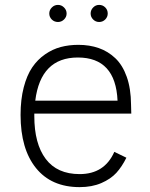

<svg xmlns="http://www.w3.org/2000/svg" viewBox="-20 -749 611 784"><path d="M216.8 -659.2Q201.7 -659.2 191.4 -669.4Q181.2 -679.7 181.2 -693.8Q181.2 -708 191.7 -718.5Q202.1 -729 216.8 -729Q231 -729 241.5 -718.5Q252 -708 252 -693.8Q252 -679.7 241.5 -669.4Q231 -659.2 216.8 -659.2ZM384.8 -659.2Q370.6 -659.2 360.4 -669.4Q350.1 -679.7 350.1 -693.8Q350.1 -708 360.4 -718.5Q370.6 -729 384.8 -729Q399.4 -729 409.7 -718.8Q419.9 -708.5 419.9 -693.8Q419.9 -679.7 409.7 -669.4Q399.4 -659.2 384.8 -659.2ZM305.2 -38.1Q406.7 -38.1 446.8 -128.9L496.1 -105Q478 -68.4 455.1 -43.2Q432.1 -18.1 393.8 -1.5Q355.5 15.1 305.2 15.1Q189.9 15.1 127 -62.7Q64 -140.6 64 -279.8Q64 -342.8 76.9 -392.3Q89.8 -441.9 111.6 -473.9Q133.3 -505.9 164.1 -527.1Q194.8 -548.3 228.3 -557.1Q261.7 -565.9 299.8 -565.9Q345.7 -565.9 383.3 -552.7Q420.9 -539.6 450.7 -511.5Q480.5 -483.4 497.6 -435.3Q514.6 -387.2 515.1 -321.8L516.1 -285.2H120.1V-274.9Q120.1 -162.1 166.7 -100.1Q213.4 -38.1 305.2 -38.1ZM297.9 -514.2Q146 -514.2 124 -337.9H460Q452.1 -514.2 297.9 -514.2Z"/></svg>

Font: Stilu Light
Style: Regular
Weight: 300
Designer: Genilson Lima Santos
Foundry: Genilson Lima Santos
Version: Version 1.200;PS 001.200;hotconv 1.0.88;makeotf.lib2.5.64775